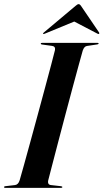

<svg xmlns="http://www.w3.org/2000/svg" viewBox="-32 -907 500 927"><path d="M200.5 -35Q198.5 -27 201.5 -20.8Q204.5 -14.5 214 -13.5L262 -8Q269 -7 269 -4Q269 0 263 0H-7Q-12.5 0 -12.5 -3.5Q-12.5 -7.5 -6.5 -8L40.5 -13.5Q56.5 -15.5 63 -37Q69.5 -59 83 -107.8Q96.5 -156.5 114 -220.2Q131.5 -284 150.2 -353Q169 -422 186 -485.5Q203 -549 215.8 -597Q228.5 -645 233.5 -665.5Q236.5 -683.5 218.5 -685.5L171.5 -692Q165 -692.5 165 -696.5Q165 -700 171 -700H439Q444 -700 444 -697Q444 -693.5 437.5 -692.5L387.5 -685Q374.5 -683 367.5 -663Q361.5 -642.5 348.5 -594.5Q335.5 -546.5 318.2 -482.8Q301 -419 282.8 -350Q264.5 -281 247.8 -217Q231 -153 218.5 -104.5Q206 -56 200.5 -35ZM184.5 -744.5Q178.5 -741.5 176.5 -743.5Q174.5 -746 179.5 -750L332 -878Q342 -887 347.5 -887Q353.5 -887 359.5 -878L446.5 -750Q449 -745.5 445.5 -743.5Q443.5 -741.5 438.5 -744.5L326.5 -803Z"/></svg>

Font: Fraunces 144pt SemiBold
Style: Italic
Weight: 600
Italic angle: -16°
Version: Version 1.000;[0bf87f6ff]